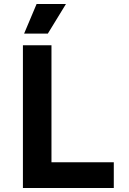

<svg xmlns="http://www.w3.org/2000/svg" viewBox="-20 -935 640 955"><path d="M94 0V-710H236V-128H546V0ZM100 -768 162 -915H308L218 -768Z"/></svg>

Font: Geist Mono
Style: Bold
Weight: 700
Monospace: yes
Designer: Basement.studio, Andrés Briganti, Mateo Zaragoza
Foundry: Basement.studio, Vercel, Andrés Briganti, Guido Ferreyra, Mateo Zaragoza
Version: Version 1.500; ttfautohint (v1.8.4.7-5d5b)